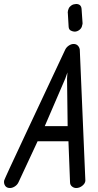

<svg xmlns="http://www.w3.org/2000/svg" viewBox="-21 -947 493 965"><path d="M394 -830Q394 -826 392 -820Q390 -806 378.5 -797Q367 -788 354 -788Q346 -788 335.5 -793Q325 -798 324 -812L320 -880Q319 -885 320 -888.5Q321 -892 321 -895Q324 -907 330.5 -913.5Q337 -920 343.5 -923Q350 -926 356 -926L361 -927Q387 -927 389 -902ZM408 -40Q408 -26 393.5 -14Q379 -2 362 -2Q350 -2 340.5 -10Q331 -18 331 -31L323 -237H168L72 -31Q66 -18 53.5 -10Q41 -2 29 -2Q12 -2 4.5 -14Q-3 -26 0 -40Q0 -44 115 -289L307 -698Q313 -710 325 -718Q337 -726 349 -726Q362 -726 370 -718Q378 -710 380 -698ZM319 -313 316 -552 318 -583 307 -552 204 -313Z"/></svg>

Font: VDS Compensated
Style: Light Italic
Weight: 300
Italic angle: -12°
Designer: artmaker
Foundry: artmaker
Version: Version 1.000 2012 initial release